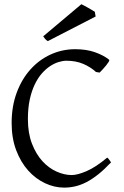

<svg xmlns="http://www.w3.org/2000/svg" viewBox="-20 -859 576 894"><path d="M497.1 -103Q465.8 -69.8 437.3 -47.1Q408.7 -24.4 382.1 -10.7Q355.5 2.9 329.8 8.8Q304.2 14.6 278.8 14.6Q233.4 14.6 189.7 -5.9Q146 -26.4 111.3 -64.9Q76.7 -103.5 55.4 -159.4Q34.2 -215.3 34.2 -286.1Q34.2 -364.3 57.9 -427.7Q81.5 -491.2 122.1 -536.1Q162.6 -581.1 216.3 -605.5Q270 -629.9 330.1 -629.9Q382.8 -629.9 422.6 -615.7Q462.4 -601.6 487.8 -581.1Q490.7 -578.6 486.3 -571.3Q481.9 -564 474.4 -554.7Q466.8 -545.4 458.3 -536.1Q449.7 -526.9 443.8 -521L426.8 -523.9Q401.9 -546.9 367.7 -561.5Q333.5 -576.2 289.1 -576.2Q272.5 -576.2 252.7 -570.1Q232.9 -564 212.9 -550.8Q192.9 -537.6 174.3 -516.4Q155.8 -495.1 141.4 -464.8Q127 -434.6 118.4 -394.8Q109.9 -355 109.9 -304.2Q109.9 -239.3 128.7 -190.4Q147.5 -141.6 177 -109.1Q206.5 -76.7 242.9 -60.3Q279.3 -43.9 314 -43.9Q340.3 -43.9 382.8 -62Q425.3 -80.1 479 -125Q481.4 -124 484.1 -120.8Q486.8 -117.7 489.3 -114.3Q491.7 -110.8 493.7 -107.7Q495.6 -104.5 497.1 -103ZM202.6 -667.5Q194.8 -672.4 189.9 -678Q185.1 -683.6 181.2 -689.9L358.9 -839.4Q364.3 -836.9 373 -832.3Q381.8 -827.6 391.1 -822.3Q400.4 -816.9 408.7 -812Q417 -807.1 421.4 -804.2L425.3 -782.2Z"/></svg>

Font: Akkhara
Style: Regular
Weight: 400
Designer: J. Victor Gaultney
Version: Version 1.00 June 13, 2006, initial release